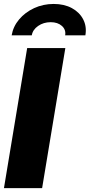

<svg xmlns="http://www.w3.org/2000/svg" viewBox="-20 -977 466 997"><path d="M319.3 -727.5 198.7 0H0.5L121.1 -727.5ZM258.8 -956.5Q313.5 -956.5 353.3 -934.8Q393.1 -913.1 412.1 -876.2Q431.2 -839.4 423.3 -793.5H318.4Q323.2 -822.8 301.5 -842.3Q279.8 -861.8 243.2 -861.8Q206.1 -861.8 178 -842.3Q149.9 -822.8 145 -793.5H40.5Q48.3 -839.4 79.3 -876.2Q110.4 -913.1 157.2 -934.8Q204.1 -956.5 258.8 -956.5Z"/></svg>

Font: Inter 17pt Black
Style: Italic
Weight: 900
Italic angle: -9.3988°
Version: Version 4.001;git-66647c0bb